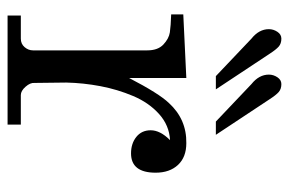

<svg xmlns="http://www.w3.org/2000/svg" viewBox="-148 -615 763 507"><g transform="rotate(90 233.5 -361.5)"><path d="M21 -35H82Q96 -35 104.5 -45Q113 -55 113 -67V-369Q113 -397 97.5 -411.5Q82 -426 65.5 -428.5Q49 -431 18 -432V-464L186 -472V-321Q227 -400 252 -426Q295 -473 358 -472Q395 -472 415.5 -450Q436 -428 436 -391Q436 -326 385 -326Q359 -326 341.5 -340Q324 -354 324 -378Q324 -403 350 -429Q311 -427 281 -400Q251 -373 233.5 -331.5Q216 -290 207.5 -245Q199 -200 198 -155Q198 -151 198.5 -112.5Q199 -74 199 -71Q198 -60 209 -47.5Q220 -35 231 -35H309V0H21ZM122 -692 216 -550H208Q199 -550 190 -550H181L82 -644Q57 -664 57 -690Q57 -702 64 -712.5Q71 -723 82 -723Q95 -723 103 -716Q111 -709 122 -692ZM242 -692 336 -550H328Q319 -550 310 -550H301L202 -644Q177 -664 177 -690Q177 -702 184 -712.5Q191 -723 202 -723Q215 -723 223 -716Q231 -709 242 -692Z"/></g></svg>

Font: Academico
Style: Regular
Weight: 400
Foundry: Steinberg Media Technologies GmbH
Version: Version 0.902